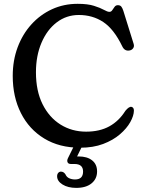

<svg xmlns="http://www.w3.org/2000/svg" viewBox="-20 -736 739 980"><path d="M663.5 -171Q663 -145 645 -112.8Q627 -80.5 592.2 -50.5Q557.5 -20.5 506.5 -1.2Q455.5 18 389 18Q283 18 205.8 -29Q128.5 -76 86.8 -158.8Q45 -241.5 45 -348.5Q45 -427.5 70 -494.5Q95 -561.5 140 -611.2Q185 -661 245.2 -688.8Q305.5 -716.5 376.5 -716.5Q428 -716.5 460 -706.2Q492 -696 510.2 -685.8Q528.5 -675.5 538.5 -675.5Q547.5 -675.5 553 -684Q558.5 -692.5 564.8 -701Q571 -709.5 581.5 -709.5Q593 -709.5 598.8 -702.8Q604.5 -696 609.5 -681L662 -512.5Q666.5 -499 659.2 -489.2Q652 -479.5 639 -478Q615.5 -475 604 -499.5Q561.5 -587.5 507.2 -623.5Q453 -659.5 382.5 -659.5Q319 -659.5 269.5 -621.8Q220 -584 191.8 -517.8Q163.5 -451.5 163.5 -367Q163.5 -272 197.2 -204.2Q231 -136.5 289 -100.2Q347 -64 419.5 -64Q489 -64 538.2 -91.2Q587.5 -118.5 620 -170.5Q639 -193.5 651.5 -190.5Q663.5 -187.5 663.5 -171ZM366.5 -9H408.5L373.5 62.5Q377.5 62.5 381.5 62.5Q425 62.5 450.2 82.5Q475.5 102.5 475.5 139Q475.5 177 447.2 200Q419 223 369.5 223Q327 223 299.2 205.8Q271.5 188.5 271.5 163.5Q271.5 153 277.2 146.5Q283 140 291 140Q304.5 140 313.5 153Q320 168 333.5 174Q347 180 363 180Q404 180 404 139.5Q404 101 360 101H342Q328.5 101 324.8 92Q321 83 327 71Z"/></svg>

Font: Fraunces 9pt S100
Style: Regular
Weight: 400
Version: Version 1.000; ttfautohint (v1.8.3)